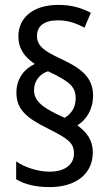

<svg xmlns="http://www.w3.org/2000/svg" viewBox="-20 -782 453 784"><path d="M47 -404C47 -336 87 -301 174 -258C259 -215 282 -199 282 -155C282 -113 249 -81 182 -81C135 -81 80 -99 46 -123V-50C81 -29 126 -18 183 -18C290 -18 359 -72 359 -160C359 -205 339 -239 296 -270C333 -293 360 -336 360 -391C360 -465 313 -503 228 -542C160 -574 131 -594 131 -636C131 -674 159 -699 216 -699C256 -699 287 -689 325 -669L351 -730C308 -751 272 -762 217 -762C121 -762 55 -714 55 -633C55 -586 78 -550 122 -521C78 -500 47 -460 47 -404ZM119 -414C119 -450 141 -480 176 -491C268 -448 289 -426 289 -380C289 -343 271 -317 244 -301L212 -316C151 -346 119 -371 119 -414Z"/></svg>

Font: Noto Sans Telugu Condensed
Style: Regular
Weight: 400
Width: 3
Designer: Jelle Bosma - Monotype Design Team
Foundry: Monotype Imaging Inc.
Version: Version 2.005